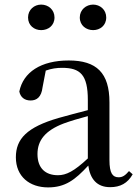

<svg xmlns="http://www.w3.org/2000/svg" viewBox="-20 -800 605 835"><path d="M159 -669C190 -669 217 -689 217 -724C217 -758 190 -780 159 -780C129 -780 102 -758 102 -724C102 -689 129 -669 159 -669ZM385 -669C415 -669 442 -689 442 -724C442 -758 415 -780 385 -780C355 -780 327 -758 327 -724C327 -689 355 -669 385 -669ZM459 14C503 14 535 -3 557 -42L541 -56C524 -36 512 -29 496 -29C470 -29 456 -46 456 -104V-355C456 -483 400 -537 279 -537C158 -537 81 -486 64 -402C69 -377 87 -363 113 -363C140 -363 160 -378 165 -420L179 -493C204 -502 227 -505 250 -505C329 -505 362 -475 362 -365V-321C320 -310 274 -298 235 -287C97 -247 49 -196 49 -116C49 -32 109 15 189 15C263 15 306 -17 364 -80C372 -21 402 14 459 14ZM362 -111C302 -55 268 -38 232 -38C178 -38 143 -68 143 -130C143 -189 176 -232 257 -263C287 -274 324 -285 362 -295Z"/></svg>

Font: Source Han Serif CN Medium
Style: Regular
Weight: 500
Designer: Ryoko NISHIZUKA 西塚涼子 (kana & ideographs); Frank Grießhammer (Latin, Greek & Cyrillic); Wenlong ZHANG 张文龙 (bopomofo); San
Foundry: Adobe
Version: Version 2.002;hotconv 1.1.0;makeotfexe 2.6.0